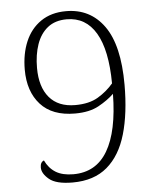

<svg xmlns="http://www.w3.org/2000/svg" viewBox="-53 -769 664 824"><g transform="rotate(-5 279.5 -356.5)"><path d="M227 11Q156 11 126 -14Q96 -39 96 -65Q96 -88 112 -94Q128 -60 157 -42Q186 -24 233 -24Q331 -24 380.5 -108Q430 -192 432 -353Q405 -327 365 -305Q325 -283 263 -283Q165 -283 114.5 -339Q64 -395 64 -489Q64 -557 86.5 -610Q109 -663 153.5 -693.5Q198 -724 262 -724Q366 -724 425.5 -641Q485 -558 485 -388Q485 -265 459 -175.5Q433 -86 376 -37.5Q319 11 227 11ZM267 -319Q327 -319 365.5 -342Q404 -365 432 -398Q431 -542 387.5 -615.5Q344 -689 262 -689Q212 -689 180 -663.5Q148 -638 132.5 -593.5Q117 -549 117 -492Q117 -410 155.5 -364.5Q194 -319 267 -319Z"/></g></svg>

Font: Noto Serif Tibetan ExtraLight
Style: Regular
Weight: 200
Designer: Monotype Design Team
Foundry: Monotype Imaging Inc.
Version: Version 2.103; ttfautohint (v1.8.4.7-5d5b)